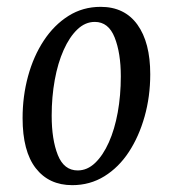

<svg xmlns="http://www.w3.org/2000/svg" viewBox="-20 -530 494 561"><path d="M191 11Q123 11 84.5 -38.5Q46 -88 46 -185Q46 -249 62 -307.5Q78 -366 108 -411.5Q138 -457 180 -483.5Q222 -510 274 -510Q344 -510 381.5 -458Q419 -406 419 -313Q419 -248 402.5 -189.5Q386 -131 356.5 -86Q327 -41 285 -15Q243 11 191 11ZM207 -32Q235 -32 258 -54Q281 -76 298 -114Q315 -152 324 -201.5Q333 -251 333 -307Q333 -375 315 -420.5Q297 -466 257 -466Q229 -466 206 -444Q183 -422 166 -384Q149 -346 140 -296.5Q131 -247 131 -192Q131 -122 149 -77Q167 -32 207 -32Z"/></svg>

Font: Yrsa
Style: Italic
Weight: 400
Italic angle: -7.10001°
Designer: Anna Giedrys (Yrsa+Rasa design), David Brezina (Yrsa art-direction, Rasa art-direction, design)
Foundry: Rosetta Type Foundry
Version: Version 2.004